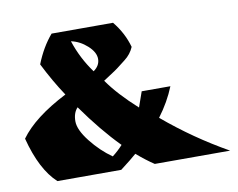

<svg xmlns="http://www.w3.org/2000/svg" viewBox="-64 -621 873 705"><g transform="rotate(-10 372.5 -268.5)"><path d="M108 -433Q132 -494 169 -537H398Q435 -492 450 -438Q439 -412 415.5 -394Q392 -376 384.5 -370Q377 -364 353.5 -349Q330 -334 329 -333Q368 -277 438 -214Q442 -224 458 -271H565Q543 -216 504 -164Q614 -71 740 0H459Q430 -19 395 -49Q376 -32 334 0H96Q37 -54 6 -174Q57 -245 180 -308Q142 -365 108 -433ZM216 -254Q199 -236 199 -204.5Q199 -173 234 -128.5Q269 -84 312 -54Q333 -70 351 -90Q284 -158 216 -254ZM297 -374Q321 -391 321 -416Q321 -441 294 -465.5Q267 -490 234 -497Q256 -430 297 -374Z"/></g></svg>

Font: Ruslan Display
Style: Regular
Weight: 400
Version: Version 1.001